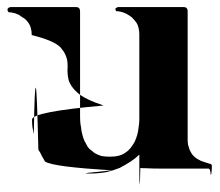

<svg xmlns="http://www.w3.org/2000/svg" viewBox="-20 -462 612 535"><path d="M563.5 -5.9Q565.4 -5.9 567.4 -4.9Q568.4 -3.9 569.3 -2.9Q570.3 -2.9 570.3 -1Q570.3 -1 570.3 0Q570.3 1 570.3 2Q570.3 12.7 569.3 18.6Q568.4 25.4 567.4 26.4Q566.4 16.6 565.4 12.7Q563.5 7.8 561.5 7.8Q529.3 7.8 544.9 7.8Q560.5 7.8 529.3 7.8Q524.4 7.8 516.6 7.8Q508.8 7.8 498 7.8Q486.3 7.8 468.8 7.8Q452.1 7.8 430.7 7.8Q402.3 7.8 387.7 6.8Q373 6.8 371.1 5.9Q370.1 52.7 369.1 52.7Q369.1 52.7 369.1 52.7Q368.2 49.8 368.2 -2Q368.2 -9.8 368.2 -17.6Q368.2 -26.4 368.2 -31.2Q357.4 -20.5 343.8 -11.7Q330.1 -2.9 313.5 5.9Q296.9 12.7 276.4 17.6Q254.9 21.5 230.5 21.5Q210 21.5 225.6 19.5Q240.2 17.6 291 12.7Q212.9 7.8 166 2Q119.1 -3.9 105.5 -11.7Q101.6 -18.6 96.7 -27.3Q92.8 -36.1 86.9 -44.9Q83 -207 80.1 -216.8Q76.2 -227.5 74.2 -87.9Q72.3 -98.6 70.3 -108.4Q69.3 -119.1 69.3 -128.9Q69.3 -139.6 119.1 -149.4Q168.9 -159.2 268.6 -168Q215.8 -185.5 195.3 -204.1Q175.8 -221.7 170.9 -240.2Q168 -252.9 168 -264.6Q168.9 -276.4 168 -288.1Q166 -309.6 149.4 -329.1Q131.8 -348.6 68.4 -364.3Q68.4 -374 66.4 -381.8Q64.5 -390.6 60.5 -396.5Q56.6 -402.3 51.8 -407.2Q47.9 -411.1 42 -414.1Q37.1 -418 32.2 -420.9Q27.3 -422.9 22.5 -424.8Q16.6 -425.8 13.7 -426.8Q10.7 -427.7 7.8 -427.7Q5.9 -427.7 4.9 -427.7Q2.9 -428.7 2 -430.7Q2 -431.6 1 -433.6Q1 -434.6 1 -436.5Q1 -437.5 2 -438.5Q2.9 -439.5 3.9 -440.4Q4.9 -441.4 6.8 -441.4Q7.8 -442.4 10.7 -442.4Q55.7 -442.4 106.4 -442.4Q157.2 -442.4 191.4 -442.4Q197.3 -442.4 200.2 -439.5Q203.1 -436.5 203.1 -429.7Q203.1 -355.5 203.1 -274.4Q203.1 -192.4 203.1 -137.7Q203.1 -127.9 204.1 -117.2Q206.1 -107.4 207 -97.7Q209 -87.9 211.9 -78.1Q214.8 -69.3 219.7 -61.5Q223.6 -52.7 229.5 -46.9Q236.3 -41 244.1 -35.2Q252.9 -30.3 262.7 -27.3Q273.4 -25.4 286.1 -25.4Q300.8 -25.4 311.5 -28.3Q322.3 -31.2 330.1 -37.1Q338.9 -43 344.7 -50.8Q350.6 -58.6 355.5 -67.4Q359.4 -76.2 362.3 -85.9Q365.2 -95.7 366.2 -107.4Q368.2 -118.2 368.2 -127.9Q368.2 -138.7 368.2 -149.4Q368.2 -203.1 368.2 -264.6Q368.2 -325.2 368.2 -366.2Q368.2 -376 366.2 -383.8Q364.3 -392.6 360.4 -398.4Q356.4 -404.3 351.6 -409.2Q347.7 -414.1 342.8 -417Q336.9 -420.9 332 -423.8Q327.1 -425.8 322.3 -427.7Q317.4 -428.7 314.5 -429.7Q310.5 -430.7 308.6 -430.7Q305.7 -430.7 304.7 -430.7Q302.7 -431.6 302.7 -433.6Q301.8 -432.6 301.8 -433.6Q301.8 -434.6 301.8 -436.5Q301.8 -437.5 301.8 -438.5Q302.7 -439.5 304.7 -440.4Q304.7 -441.4 306.6 -441.4Q307.6 -442.4 310.5 -442.4Q355.5 -442.4 406.2 -442.4Q458 -442.4 491.2 -442.4Q497.1 -442.4 500 -439.5Q502.9 -436.5 502.9 -429.7Q502.9 -338.9 502.9 -238.3Q502.9 -137.7 502.9 -70.3Q502.9 -60.5 505.9 -52.7Q507.8 -43.9 511.7 -38.1Q514.6 -32.2 519.5 -27.3Q524.4 -22.5 529.3 -19.5Q534.2 -16.6 540 -13.7Q544.9 -11.7 548.8 -10.7Q554.7 -8.8 557.6 -7.8Q561.5 -6.8 563.5 -5.9Z"/></svg>

Font: Mermaid
Style: Bold
Weight: 400
Designer: Scott Simpson
Version: Version 1.001